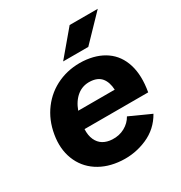

<svg xmlns="http://www.w3.org/2000/svg" viewBox="-168 -820 897 953"><g transform="rotate(-30 280.5 -343.5)"><path d="M30.1 -267Q42.8 -343.4 85.7 -400.5Q128.6 -457.6 193.5 -486.6Q258.4 -515.6 335.4 -511.3Q411.4 -506.2 462.6 -470.4Q513.7 -434.6 533.8 -370Q553.9 -305.4 538.1 -215.6H173.3Q171.6 -179.9 183.1 -154.7Q194.6 -129.4 216.1 -116.5Q237.6 -103.7 267.2 -102.2Q306.8 -100.1 338.9 -117.7Q370.9 -135.4 387.1 -165.1L507.7 -110.6Q469.9 -43.4 400.3 -13.2Q330.7 17.1 254.6 12Q176.8 6.9 121.1 -29.9Q65.4 -66.8 41.3 -128.8Q17.1 -190.7 30.1 -267ZM315.6 -406.4Q272.9 -408.6 240.9 -383.2Q209 -357.7 191.7 -310.3H401Q398.7 -354.7 378.1 -379.5Q357.5 -404.3 315.6 -406.4ZM367.6 -700H528.7L393.4 -559.6H249.3Z"/></g></svg>

Font: Oak Sans Light Italic
Style: Regular
Weight: 400
Italic angle: -9.5°
Foundry: Erik Kennedy, Walven
Version: Version 1.000;Glyphs 3.1.2 (3151)